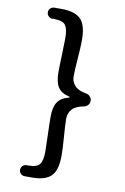

<svg xmlns="http://www.w3.org/2000/svg" viewBox="-104 -856 707 1088"><g transform="rotate(10 250.0 -312.0)"><path d="M118.2 172.9Q104.5 172.9 95.2 163.6Q85.9 154.3 85.9 141.1Q85.9 127.9 95.2 118.7Q104.5 109.4 118.2 109.4H129.9Q176.8 109.4 192.9 88.4Q209 67.4 209 14.6Q209 -16.6 206.5 -81.5Q204.1 -146.5 204.1 -184.6Q204.1 -240.2 223.6 -269.5Q243.2 -298.8 288.1 -309.6Q291 -309.6 291 -312Q291 -314.5 288.1 -315.4Q243.2 -325.2 223.6 -354Q204.1 -382.8 204.1 -439.5Q204.1 -477.5 206.5 -541.5Q209 -605.5 209 -637.7Q209 -691.4 192.9 -712.4Q176.8 -733.4 129.9 -733.4H117.2Q104.5 -733.4 95.2 -742.7Q85.9 -752 85.9 -765.1Q85.9 -778.3 95.2 -787.6Q104.5 -796.9 117.2 -796.9H160.2Q236.3 -796.9 270 -763.2Q303.7 -729.5 303.7 -642.6Q303.7 -602.5 298.3 -536.1Q293 -469.7 293 -431.6Q293 -402.3 313 -379.9Q333 -357.4 377.9 -349.6Q392.6 -347.7 402.3 -336.9Q412.1 -326.2 412.1 -312.5V-311.5Q412.1 -296.9 401.9 -286.6Q391.6 -276.4 377.9 -274.4Q333 -266.6 313 -243.7Q293 -220.7 293 -189.5Q293 -153.3 298.3 -87.4Q303.7 -21.5 303.7 20.5Q303.7 106.4 270 139.6Q236.3 172.9 160.2 172.9Z"/></g></svg>

Font: Gen Jyuu Gothic L Monospace Medium
Style: Regular
Weight: 500
Designer: [Source Han Sans]
Ryoko NISHIZUKA  (kana & ideographs); Paul D. Hunt (Latin, Greek & Cyrillic); Wenlong ZHANG  (bopomofo
Version: Version 1.002.20150607